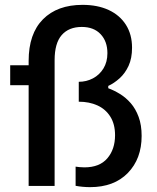

<svg xmlns="http://www.w3.org/2000/svg" viewBox="-20 -766 648 791"><path d="M351 5Q336 5 320 3.5Q304 2 291.5 -0.5V-79.5Q298.5 -78.5 307.8 -77.5Q317 -76.5 327.5 -76.5Q390.5 -76.5 422.2 -113.8Q454 -151 454 -209Q454 -254.5 434.5 -285.5Q415 -316.5 381.2 -331.8Q347.5 -347 304.5 -347V-429Q336 -429 363 -443.2Q390 -457.5 406.2 -484Q422.5 -510.5 422.5 -547Q422.5 -595.5 394.5 -625.2Q366.5 -655 317 -655Q263.5 -655 234.2 -621.5Q205 -588 205 -518V-218Q205 -156.5 205 -105.5Q205 -54.5 205 0H98Q98 -54.5 98 -105.5Q98 -156.5 98 -218V-268Q98 -329.5 98 -391.2Q98 -453 98 -515Q98 -627 157 -686.5Q216 -746 320 -746Q382 -746 427.8 -724.8Q473.5 -703.5 498.8 -663.8Q524 -624 524 -569.5Q524 -526 509.8 -495Q495.5 -464 472.8 -443.5Q450 -423 426 -412V-402.5Q449.5 -394 474 -379Q498.5 -364 518.8 -340.8Q539 -317.5 551.2 -284.2Q563.5 -251 563.5 -206Q563.5 -112 506.8 -53.5Q450 5 351 5ZM22 -415V-497H128.5V-415Z"/></svg>

Font: Commissioner Thin Medium
Style: Regular
Weight: 500
Version: Version 1.000